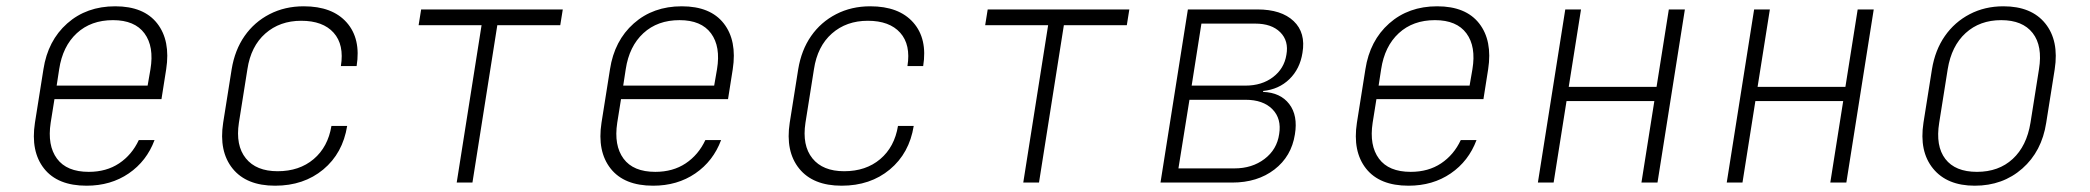

<svg xmlns="http://www.w3.org/2000/svg" viewBox="-20 -580 6640 610"><path d="M255 10Q163 10 120 -44.5Q77 -99 91 -190L118 -360Q132 -451 193.5 -505.5Q255 -560 346 -560Q437 -560 479.5 -505.5Q522 -451 508 -360L493 -265H153L141 -190Q130 -118 161 -76Q192 -34 262 -34Q318 -34 358.5 -61Q399 -88 421 -135H471Q446 -68 389 -29Q332 10 255 10ZM160 -308H449L458 -360Q470 -432 439 -474Q408 -516 339 -516Q269 -516 224 -474.5Q179 -433 168 -360Z M854 10Q763 10 719 -44.5Q675 -99 689 -190L716 -360Q726 -421 757 -465.5Q788 -510 836.5 -535Q885 -560 945 -560Q1036 -560 1081.5 -508.5Q1127 -457 1113 -370H1063Q1074 -438 1040 -476Q1006 -514 937 -514Q869 -514 823 -473.5Q777 -433 766 -360L739 -190Q728 -118 761 -77Q794 -36 862 -36Q931 -36 976.5 -74.5Q1022 -113 1033 -180H1083Q1069 -93 1007 -41.5Q945 10 854 10Z M1431 0 1510 -500H1310L1318 -550H1768L1760 -500H1560L1481 0Z M2055 10Q1963 10 1920 -44.5Q1877 -99 1891 -190L1918 -360Q1932 -451 1993.5 -505.5Q2055 -560 2146 -560Q2237 -560 2279.5 -505.5Q2322 -451 2308 -360L2293 -265H1953L1941 -190Q1930 -118 1961 -76Q1992 -34 2062 -34Q2118 -34 2158.5 -61Q2199 -88 2221 -135H2271Q2246 -68 2189 -29Q2132 10 2055 10ZM1960 -308H2249L2258 -360Q2270 -432 2239 -474Q2208 -516 2139 -516Q2069 -516 2024 -474.5Q1979 -433 1968 -360Z M2654 10Q2563 10 2519 -44.5Q2475 -99 2489 -190L2516 -360Q2526 -421 2557 -465.5Q2588 -510 2636.5 -535Q2685 -560 2745 -560Q2836 -560 2881.5 -508.5Q2927 -457 2913 -370H2863Q2874 -438 2840 -476Q2806 -514 2737 -514Q2669 -514 2623 -473.5Q2577 -433 2566 -360L2539 -190Q2528 -118 2561 -77Q2594 -36 2662 -36Q2731 -36 2776.5 -74.5Q2822 -113 2833 -180H2883Q2869 -93 2807 -41.5Q2745 10 2654 10Z M3231 0 3310 -500H3110L3118 -550H3568L3560 -500H3360L3281 0Z M3667 0 3754 -550H3975Q4051 -550 4090 -513Q4129 -476 4118 -412Q4110 -361 4076.5 -328.5Q4043 -296 3993 -291V-288Q4048 -286 4076 -249.5Q4104 -213 4094 -153Q4083 -83 4029 -41.5Q3975 0 3895 0ZM3766 -308H3937Q3989 -308 4024.5 -335Q4060 -362 4067 -406Q4075 -450 4047.5 -477.5Q4020 -505 3968 -505H3797ZM3724 -45H3902Q3958 -45 3997.5 -75Q4037 -105 4044 -154Q4052 -203 4022.5 -233Q3993 -263 3937 -263H3759Z M4455 10Q4363 10 4320 -44.5Q4277 -99 4291 -190L4318 -360Q4332 -451 4393.5 -505.5Q4455 -560 4546 -560Q4637 -560 4679.5 -505.5Q4722 -451 4708 -360L4693 -265H4353L4341 -190Q4330 -118 4361 -76Q4392 -34 4462 -34Q4518 -34 4558.5 -61Q4599 -88 4621 -135H4671Q4646 -68 4589 -29Q4532 10 4455 10ZM4360 -308H4649L4658 -360Q4670 -432 4639 -474Q4608 -516 4539 -516Q4469 -516 4424 -474.5Q4379 -433 4368 -360Z M4866 0 4953 -550H5003L4964 -304H5243L5282 -550H5333L5246 0H5195L5236 -259H4957L4916 0Z M5466 0 5553 -550H5603L5564 -304H5843L5882 -550H5933L5846 0H5795L5836 -259H5557L5516 0Z M6254 10Q6166 10 6121.5 -44.5Q6077 -99 6091 -190L6118 -360Q6128 -421 6159 -465.5Q6190 -510 6238 -535Q6286 -560 6345 -560Q6434 -560 6478 -505.5Q6522 -451 6508 -360L6481 -190Q6467 -99 6405 -44.5Q6343 10 6254 10ZM6261 -34Q6330 -34 6374.5 -75Q6419 -116 6431 -190L6458 -360Q6470 -434 6438 -475Q6406 -516 6338 -516Q6270 -516 6225 -475Q6180 -434 6168 -360L6141 -190Q6129 -116 6160.5 -75Q6192 -34 6261 -34Z"/></svg>

Font: NKDuy Mono Thin
Style: Italic
Weight: 100
Italic angle: -9°
Monospace: yes
Designer: NKDuy
Foundry: NKDuy
Version: Version 2.251; ttfautohint (v1.8.4.7-5d5b)